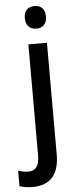

<svg xmlns="http://www.w3.org/2000/svg" viewBox="-105 -778 421 1050"><g transform="rotate(-5 105.5 -252.5)"><path d="M68 -683C68 -641 93 -621 127 -621C160 -621 184 -641 184 -683C184 -726 160 -745 127 -745C92 -745 68 -726 68 -683ZM31 240C132 240 177 179 177 74V-539H75V71C75 133 51 154 14 154C-7 154 -23 150 -41 144V229C-22 236 3 240 31 240Z"/></g></svg>

Font: Noto Sans Khmer UI SemiCondensed Medium
Style: Regular
Weight: 500
Width: 4
Designer: Danh Hong and the Monotype Design Team
Foundry: Monotype Imaging Inc.
Version: Version 2.002